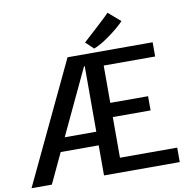

<svg xmlns="http://www.w3.org/2000/svg" viewBox="-135 -1065 1149 1163"><g transform="rotate(-10 439.5 -483.5)"><path d="M485.4 -767.1 437.5 -813Q461.9 -835 531 -898.4Q600.1 -961.9 602.1 -967.3L677.2 -902.3Q641.1 -864.7 583 -823Q524.9 -781.2 485.4 -767.1ZM840.8 -743.2V-655.8H524.4V-426.3H756.8V-338.9H524.4V-88.9H876.5V0H410.6V-185.1H176.8L89.8 0H-35.2L317.4 -743.2ZM406.2 -671.9 216.3 -269H410.6V-671.9Z"/></g></svg>

Font: HaufeMerriweatherSans
Style: Regular
Weight: 400
Designer: Eben Sorkin ( eben@eyebytes.com )
Foundry: Eben Sorkin
Version: Version 1.56